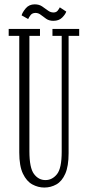

<svg xmlns="http://www.w3.org/2000/svg" viewBox="-20 -830 394 862"><path d="M179 12Q151 12 125.2 -2Q99.5 -16 83 -50.2Q66.5 -84.5 66.5 -145.5V-669H19V-700H159.5V-669H112V-151Q112 -76.5 132.5 -49Q153 -21.5 184 -21.5Q214.5 -21.5 235.8 -48Q257 -74.5 257 -148.5V-669H215.5V-700H335.5V-669H288V-142Q288 -83.5 273 -49.8Q258 -16 233 -2Q208 12 179 12ZM219.5 -736.5Q200.5 -736.5 187.5 -745.5Q174.5 -754.5 163.5 -763.2Q152.5 -772 139.5 -772Q124.5 -772 116.8 -761.5Q109 -751 106.5 -744.5L77 -761Q80.5 -774.5 95.5 -792.5Q110.5 -810.5 136 -810.5Q155.5 -810.5 169.2 -801.2Q183 -792 194.8 -783Q206.5 -774 220 -774Q232.5 -774 239 -782.2Q245.5 -790.5 248.5 -797L277.5 -778Q273.5 -765.5 259 -751Q244.5 -736.5 219.5 -736.5Z"/></svg>

Font: Imbue 10pt ExtraLight
Style: Regular
Weight: 200
Designer: Tyler Finck
Foundry: Etcetera Type Company
Version: Version 1.102; ttfautohint (v1.8.3)